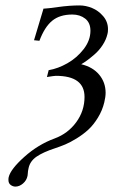

<svg xmlns="http://www.w3.org/2000/svg" viewBox="-20 -462 423 711"><path d="M37.1 229Q27.8 229 19.5 222.9Q11.2 216.8 11.2 204.1Q11.2 197.8 12.2 193.8Q19.5 164.1 70.3 118.7Q121.1 73.2 182.1 50.8Q231.4 32.7 262.2 -9.3Q293 -51.3 293 -103Q293 -181.2 187 -181.2Q181.2 -181.2 153.8 -176.8L160.2 -202.1Q194.8 -208 229.7 -227.8Q264.6 -247.6 289.8 -280Q314.9 -312.5 314.9 -348.1Q314.9 -377.9 295.4 -393.1Q275.9 -408.2 248 -408.2Q201.2 -408.2 173.1 -385Q145 -361.8 126 -311L106 -313L141.1 -430.2H145Q153.3 -430.2 195.3 -436Q237.3 -441.9 274.9 -441.9Q297.4 -441.9 320.8 -432.4Q344.2 -422.9 362.1 -402.1Q379.9 -381.3 379.9 -354Q379.9 -341.8 377.9 -335.9Q373 -314.9 360.1 -295.2Q347.2 -275.4 330.8 -261.2Q314.5 -247.1 302.7 -238.5Q291 -230 280.8 -224.1Q323.7 -213.9 347.4 -185.3Q371.1 -156.7 371.1 -118.2Q371.1 -103.5 366.2 -83Q358.9 -52.7 342.5 -26.1Q326.2 0.5 307.1 18.1Q288.1 35.6 263.9 50.5Q239.7 65.4 221.4 73Q203.1 80.6 184.1 86.9Q139.2 101.6 115.2 118.2Q91.3 134.8 85.9 160.2Q84.5 166 83.7 171.4Q83 176.8 82.8 181.9Q82.5 187 82 189Q78.6 206.1 65.2 217.5Q51.8 229 37.1 229Z"/></svg>

Font: Common Serif Medium
Style: Italic
Weight: 500
Italic angle: -12°
Designer: Philipp H. Poll, Khaled Hosny
Foundry: Stefan Peev, Context Ltd.
Version: Version 1.026